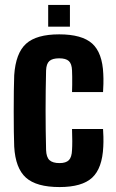

<svg xmlns="http://www.w3.org/2000/svg" viewBox="-20 -748 469 777"><path d="M271.5 -375.5Q272 -386.5 272.2 -404Q272.5 -421.5 272.2 -438Q272 -454.5 271.5 -463Q270.5 -490 258.5 -501Q246.5 -512 219.5 -512Q192 -512 179.8 -501Q167.5 -490 166.5 -463Q165.5 -423 165 -382.5Q164.5 -342 164.5 -301.5Q164.5 -261 165 -221Q165.5 -181 166.5 -141Q167.5 -112 180.2 -100Q193 -88 221 -88Q247 -88 258.8 -100Q270.5 -112 271.5 -141Q272.5 -155 272.5 -177.2Q272.5 -199.5 271.5 -226H397Q398 -217 398.5 -194.5Q399 -172 398 -154.5Q394 -67 353 -29Q312 9 221 9Q127.5 9 85 -29Q42.5 -67 37.5 -154.5Q36.5 -177.5 36 -215.8Q35.5 -254 35.5 -297.5Q35.5 -341 36 -380.2Q36.5 -419.5 37.5 -443.5Q43.5 -533 85.5 -571Q127.5 -609 219.5 -609Q311.5 -609 353 -571.8Q394.5 -534.5 398 -448.5Q399 -431.5 398.5 -408.5Q398 -385.5 397 -375.5ZM175 -640V-728H263V-640Z"/></svg>

Font: Big Shoulders Display Thin ExtraBold
Style: Regular
Weight: 800
Version: Version 2.002